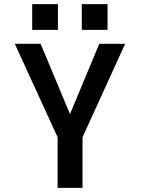

<svg xmlns="http://www.w3.org/2000/svg" viewBox="-20 -913 690 933"><path d="M260 0V-246L52 -700H177.5L320 -358.5L462.5 -700H588L381 -246V0ZM136.5 -893H261.5V-768H136.5ZM377.5 -893H502.5V-768H377.5Z"/></svg>

Font: Trispace Medium
Style: Regular
Weight: 500
Designer: Tyler Finck
Foundry: Etcetera Type Company
Version: Version 1.210; ttfautohint (v1.8.3)